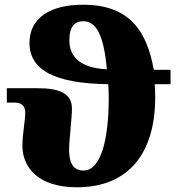

<svg xmlns="http://www.w3.org/2000/svg" viewBox="-20 -784 752 814"><path d="M306 10C529 10 638 -139 638 -371C638 -392 637 -412 636 -427H703V-488H632C603 -651 530 -764 332 -764C196 -764 105 -710 105 -602C105 -488 210 -430 439 -427C440 -415 441 -390 441 -368C441 -200 410 -61 334 -61C288 -61 273 -97 273 -148C273 -192 285 -282 285 -324C285 -386 236 -410 140 -410H9V-349H41C77 -349 87 -331 87 -305C87 -272 75 -216 75 -166C75 -77 139 10 306 10ZM433 -490C378 -493 274 -508 274 -613C274 -673 298 -694 333 -694C388 -694 420 -636 433 -490Z"/></svg>

Font: UArctic Serif Black
Style: Regular
Weight: 900
Designer: Customization by Puisto advertising & original work Monotype Design Team
Foundry: Monotype Imaging Inc.
Version: Version 2.004